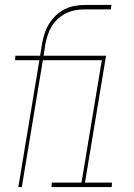

<svg xmlns="http://www.w3.org/2000/svg" viewBox="-20 -755 540 775"><path d="M54 0 139 -512H41L42 -530H142L150 -580Q154 -601 160.5 -621Q167 -641 178.5 -659.5Q190 -678 206.5 -693.5Q223 -709 242.5 -718.5Q262 -728 283 -731.5Q304 -735 324 -735H430L427 -717H323Q304 -717 285.5 -714Q267 -711 249 -702.5Q231 -694 215.5 -680.5Q200 -667 189.5 -650Q179 -633 173 -614.5Q167 -596 163 -577L156 -530H408L323 -18H432L431 0H188L189 -18H309L391 -512H153L68 0Z"/></svg>

Font: Iosevka Curly Thin Oblique
Style: Regular
Weight: 100
Italic angle: -9°
Monospace: yes
Designer: Belleve Invis
Foundry: Belleve Invis
Version: Version 11.1.0; ttfautohint (v1.8.3)